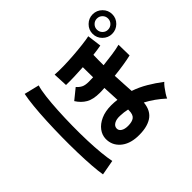

<svg xmlns="http://www.w3.org/2000/svg" viewBox="-187 -1094 1373 1373"><g transform="rotate(-45 500.0 -407.0)"><path d="M503 8Q424 4 377.5 -37.5Q331 -79 332 -142Q333 -180 357 -212Q381 -244 425 -264Q469 -284 530 -284Q545 -284 560 -283Q575 -282 589 -280Q588 -307 586.5 -338Q585 -369 583 -406Q570 -405 558 -404.5Q546 -404 536 -404Q469 -404 430 -426.5Q391 -449 364 -492L443 -556Q459 -537 479 -526.5Q499 -516 536 -516Q545 -516 556 -516.5Q567 -517 580 -517Q580 -540 579.5 -566Q579 -592 579 -620Q533 -617 487.5 -615.5Q442 -614 404 -615L399 -725Q436 -722 486.5 -723Q537 -724 590.5 -728Q644 -732 690 -737.5Q736 -743 763 -749L777 -641Q761 -638 740.5 -635Q720 -632 695 -629Q694 -601 694 -575.5Q694 -550 694 -525Q743 -530 791 -537Q839 -544 873 -553L875 -443Q841 -435 793.5 -427.5Q746 -420 697 -415Q699 -369 701.5 -329Q704 -289 706 -253Q762 -234 814.5 -203Q867 -172 917 -134Q906 -125 891.5 -106Q877 -87 864.5 -67.5Q852 -48 847 -35Q780 -96 709 -133Q702 -55 648.5 -21.5Q595 12 503 8ZM139 24Q132 -16 127.5 -78Q123 -140 121 -215.5Q119 -291 120 -371.5Q121 -452 124.5 -529Q128 -606 134.5 -671Q141 -736 150 -779L264 -751Q253 -716 246 -657.5Q239 -599 235 -526.5Q231 -454 230 -377Q229 -300 231.5 -227Q234 -154 240 -94Q246 -34 254 3ZM896 -640Q856 -640 826.5 -669Q797 -698 797 -739Q797 -780 826.5 -809Q856 -838 896 -838Q937 -838 966.5 -809Q996 -780 996 -739Q996 -698 966.5 -669Q937 -640 896 -640ZM511 -94Q553 -94 573.5 -110Q594 -126 594 -169V-177Q558 -185 523 -186Q486 -188 463.5 -175Q441 -162 440 -140Q439 -119 458.5 -106.5Q478 -94 511 -94ZM896 -682Q920 -682 936.5 -698.5Q953 -715 953 -739Q953 -762 936.5 -778.5Q920 -795 896 -795Q873 -795 856.5 -778.5Q840 -762 840 -739Q840 -715 856.5 -698.5Q873 -682 896 -682Z"/></g></svg>

Font: Zen Kaku Gothic New
Style: Bold
Weight: 700
Designer: Yoshimichi Ohira
Foundry: Positype
Version: Version 1.002